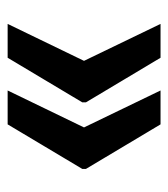

<svg xmlns="http://www.w3.org/2000/svg" viewBox="10 -501 430 490"><g transform="rotate(90 225.0 -256.0)"><path d="M127.4 -450.7 241.2 -260.3V-251L127.4 -60.5H41L135.3 -255.4L41 -450.7ZM297.4 -450.7 411.1 -260.3V-251L297.4 -60.5H210.9L305.2 -255.4L210.9 -450.7Z"/></g></svg>

Font: RobotoCondensed-Bold
Style: Bold
Weight: 700
Designer: Google
Version: Version 2.001240; 2014